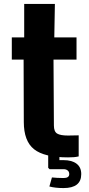

<svg xmlns="http://www.w3.org/2000/svg" viewBox="-20 -790 450 976"><path d="M326 10Q205 10 153 -31.5Q101 -73 101 -170L100 -487H40V-600H103V-770H259L256 -600H369V-487H252L254 -152Q254 -121 270.5 -111Q287 -101 326 -101Q340 -101 352 -101.5Q364 -102 380 -102V5Q368 8 355 9Q342 10 326 10ZM303 166Q261 166 231 158L244 112Q254 113 269.5 114Q285 115 303 115Q332 115 332 95Q332 83 324 76.5Q316 70 303 70H232L225 63V-10H282V24H303Q345 24 369 42Q393 60 393 95Q393 166 303 166Z"/></svg>

Font: Big Shoulders Text Black
Style: Regular
Weight: 900
Designer: Patric King
Foundry: XO Type Co
Version: Version 1.000; ttfautohint (v1.8.2)